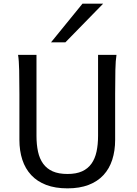

<svg xmlns="http://www.w3.org/2000/svg" viewBox="-20 -1011 743 1043"><path d="M612.8 -712.9Q607.9 -683.6 606.7 -630.1Q605.5 -576.7 605.5 -500.5V-251.5Q605.5 -191.9 589.8 -143.3Q574.2 -94.7 542.2 -60.1Q510.3 -25.4 461.4 -6.6Q412.6 12.2 346.7 12.2Q279.8 12.2 230.7 -6.6Q181.6 -25.4 149.4 -60.1Q117.2 -94.7 101.3 -143.3Q85.4 -191.9 85.4 -251.5V-500.5Q85.4 -572.8 84.2 -628.2Q83 -683.6 78.1 -712.9H178.2V-273.4Q178.2 -225.6 186.5 -187.3Q194.8 -148.9 214.4 -121.8Q233.9 -94.7 266.1 -80.3Q298.3 -65.9 346.7 -65.9Q394 -65.9 425.8 -80.3Q457.5 -94.7 476.8 -121.8Q496.1 -148.9 504.4 -187.3Q512.7 -225.6 512.7 -273.4V-712.9H612.8ZM540.5 -991.2 335.4 -781.2H257.3L428.2 -991.2Z"/></svg>

Font: Andika DR AuSIL
Style: Regular
Weight: 400
Designer: Annie Olsen & Victor Gaultney
Foundry: SIL International
Version: Version 0.003